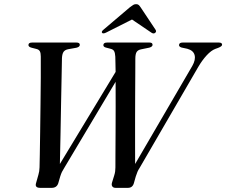

<svg xmlns="http://www.w3.org/2000/svg" viewBox="-20 -905 1090 925"><path d="M842.5 -687.5Q842.5 -700 860 -700H1034.5Q1050 -700 1050 -689.5Q1050 -681.5 1030 -674L1017.5 -669.5Q997.5 -662 975.8 -638.5Q954 -615 934.5 -581.5L652 -95Q646.5 -87 642.5 -77.8Q638.5 -68.5 634 -54.5L625 -22.5Q618.5 0 596.5 0H536.5Q526 0 521 -7Q516 -14 520 -26.5L530.5 -60.5Q533.5 -70 534.8 -79.5Q536 -89 536 -98.5Q536 -116.5 536.2 -162Q536.5 -207.5 536.8 -267.8Q537 -328 537.2 -392Q537.5 -456 537 -511L291 -98.5Q283 -86 278.5 -76.8Q274 -67.5 270 -54.5L260.5 -21.5Q253 0 229 0H173.5Q146 0 154 -24L165 -63Q170 -79 170.5 -99Q171 -115.5 171.8 -162Q172.5 -208.5 173.5 -271.5Q174.5 -334.5 175.2 -402.2Q176 -470 176.5 -530.8Q177 -591.5 176.5 -632.5Q176.5 -649 172.2 -657.5Q168 -666 156 -669L132.5 -675Q117 -679 117 -688Q117 -700 134.5 -700H348.5Q364.5 -700 364.5 -689Q364.5 -679 348 -675L309 -668Q293 -665 286.2 -655.2Q279.5 -645.5 278.5 -625Q278 -593 276.8 -534.8Q275.5 -476.5 274.2 -404Q273 -331.5 271.5 -256Q270 -180.5 268.5 -115L537 -558.5Q536.5 -582.5 536.2 -601.2Q536 -620 535.5 -632Q534.5 -649.5 530 -658.2Q525.5 -667 512.5 -670L489.5 -676Q478 -679.5 478 -687.5Q478 -700 496 -700H700.5Q715 -700 715 -689Q715 -680 699.5 -675.5L660.5 -667.5Q644.5 -664.5 638.2 -654.5Q632 -644.5 632 -622Q632 -602 631.8 -556.5Q631.5 -511 631.2 -451.2Q631 -391.5 630.8 -328.2Q630.5 -265 630.8 -208.8Q631 -152.5 631 -115L906.5 -587.5Q923.5 -617.5 917.5 -639.8Q911.5 -662 882.5 -670L854.5 -676Q842.5 -680 842.5 -687.5ZM726.5 -746Q719 -741 709 -748L616 -811L491 -748Q477.5 -741.5 472.5 -746Q466.5 -752 478 -761.5L604.5 -869Q614 -876.5 620.8 -880.8Q627.5 -885 635.5 -885Q644 -885 648.5 -880.8Q653 -876.5 658 -869L729.5 -761.5Q735.5 -752.5 726.5 -746Z"/></svg>

Font: Fraunces 72pt S000
Style: Italic
Weight: 400
Italic angle: -16°
Version: Version 1.000; ttfautohint (v1.8.3)